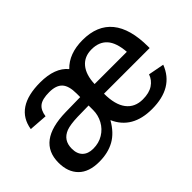

<svg xmlns="http://www.w3.org/2000/svg" viewBox="-92 -800 1073 1073"><g transform="rotate(-45 444.5 -264.0)"><path d="M833.5 -121.6Q783.2 9.8 614.3 9.8Q459 9.8 405.8 -111.3Q369.1 -46.9 318.1 -18.6Q267.1 9.8 196.8 9.8Q116.2 9.8 74.2 -32.2Q32.2 -74.2 32.2 -147.9Q32.2 -315.4 260.3 -319.8L377.4 -321.8V-349.6Q377.4 -411.1 352.8 -437.5Q328.1 -463.9 274.4 -463.9Q219.7 -463.9 195.1 -444.8Q170.4 -425.8 164.6 -382.8L55.7 -390.6Q67.4 -463.9 122.8 -501Q178.2 -538.1 276.9 -538.1Q393.6 -538.1 444.8 -475.6Q504.4 -538.1 612.3 -538.1Q728 -538.1 786.9 -466.1Q845.7 -394 845.7 -252V-241.2H484.9Q484.9 -154.3 519 -109.6Q553.2 -64.9 616.2 -64.9Q666.5 -64.9 697.3 -85.4Q728 -106 739.3 -139.6ZM740.7 -316.4Q734.9 -393.6 702.4 -429.7Q669.9 -465.8 610.8 -465.8Q553.2 -465.8 520.8 -426.8Q488.3 -387.7 485.8 -316.4ZM140.1 -150.9Q140.1 -109.9 162.6 -87.9Q185.1 -65.9 225.1 -65.9Q270 -65.9 304.2 -86.9Q338.9 -107.9 358.2 -143.6Q377.4 -179.2 377.4 -219.2V-255.4L289.1 -253.9Q229.5 -252 199.2 -240.7Q169.4 -229 154.8 -206.8Q140.1 -184.6 140.1 -150.9Z"/></g></svg>

Font: Arimo Medium
Style: Regular
Weight: 500
Designer: Steve Matteson
Foundry: Monotype Imaging Inc.
Version: Version 1.33